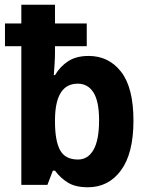

<svg xmlns="http://www.w3.org/2000/svg" viewBox="-20 -780 624 810"><path d="M351 10Q299 10 267.5 -9Q236 -28 212 -60H203L180 0H70V-585H1V-681H70V-760H212V-681H346V-585H212V-560Q212 -537 210.5 -513.5Q209 -490 207 -463H212Q234 -500 268 -522Q302 -544 354 -544Q439 -544 491 -477Q543 -410 543 -271Q543 -133 490.5 -61.5Q438 10 351 10ZM309 -107Q351 -107 374.5 -148Q398 -189 398 -273Q398 -352 374.5 -389.5Q351 -427 308 -427Q214 -427 212 -278V-267Q212 -186 233.5 -146.5Q255 -107 309 -107Z"/></svg>

Font: Noto Sans SemiCondensed
Style: Bold
Weight: 700
Width: 4
Designer: Monotype Design Team
Foundry: Monotype Imaging Inc.
Version: Version 2.013; ttfautohint (v1.8.4.7-5d5b)